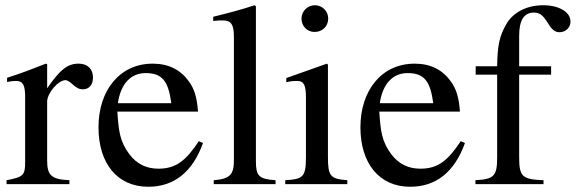

<svg xmlns="http://www.w3.org/2000/svg" viewBox="-20 -703 2198 733"><path d="M160 -458 155 -460C102 -439 66 -425 7 -406V-390C21 -393 30 -394 42 -394C67 -394 76 -378 76 -334V-84C76 -34 69 -27 5 -15V0H245V-15C177 -18 160 -33 160 -90V-315C160 -347 202 -397 230 -397C236 -397 245 -392 256 -382C272 -367 283 -362 296 -362C320 -362 335 -379 335 -407C335 -440 314 -460 280 -460C238 -460 210 -438 160 -366Z M739 -164C690 -90 652 -59 585 -59C539 -59 502 -77 474 -114C438 -162 433 -201 428 -277H736C732 -331 722 -363 702 -391C670 -436 625 -460 563 -460C437 -460 356 -358 356 -217C356 -79 428 10 546 10C646 10 716 -48 755 -157ZM430 -309C441 -384 480 -424 536 -424C602 -424 623 -390 634 -309Z M1032 0V-15C968 -19 957 -32 957 -87V-679L952 -683C900 -666 863 -656 794 -639V-623C810 -625 823 -625 831 -625C863 -625 873 -609 873 -561V-92C873 -37 859 -20 796 -15V0Z M1233 -632C1233 -660 1211 -683 1182 -683C1154 -683 1131 -660 1131 -632C1131 -603 1153 -581 1181 -581C1211 -581 1233 -603 1233 -632ZM1306 0V-15C1240 -20 1232 -31 1232 -105V-456L1228 -460L1073 -405V-389C1091 -394 1106 -394 1115 -394C1140 -394 1148 -378 1148 -331V-104C1148 -28 1138 -19 1069 -15V0Z M1739 -164C1690 -90 1652 -59 1585 -59C1539 -59 1502 -77 1474 -114C1438 -162 1433 -201 1428 -277H1736C1732 -331 1722 -363 1702 -391C1670 -436 1625 -460 1563 -460C1437 -460 1356 -358 1356 -217C1356 -79 1428 10 1546 10C1646 10 1716 -48 1755 -157ZM1430 -309C1441 -384 1480 -424 1536 -424C1602 -424 1623 -390 1634 -309Z M1796 -450V-418H1878V-104C1878 -31 1867 -19 1795 -15V0H2055V-15C1973 -18 1962 -29 1962 -104V-418H2084V-450H1962V-566C1962 -625 1980 -655 2018 -655C2040 -655 2053 -645 2071 -616C2087 -589 2099 -580 2116 -580C2140 -580 2158 -598 2158 -621C2158 -657 2114 -683 2054 -683C1991 -683 1939 -656 1913 -611C1887 -566 1879 -530 1878 -450Z"/></svg>

Font: XITS Math
Style: Regular
Weight: 400
Designer: MicroPress Inc., with final additions and corrections provided by Coen Hoffman, Elsevier (retired)
Version: Version 1.108